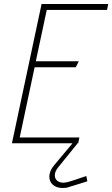

<svg xmlns="http://www.w3.org/2000/svg" viewBox="-20 -720 564 965"><path d="M370 -6H345L343 2L255 107Q234 131 229.5 154Q225 177 234.5 194.5Q244 212 265 220Q286 228 317 223Q323 221 339 216Q355 211 373.5 205.5Q392 200 405.5 195.5Q419 191 419 191L414 165Q414 165 407 167Q400 169 387.5 173.5Q375 178 359.5 183Q344 188 328 193Q296 203 276.5 194Q257 185 255.5 164Q254 143 274 119L368 3ZM40 0H373L379 -29H79L154 -382H361L376 -412H160L215 -670H518L524 -700H189Z"/></svg>

Font: Advent Pro ExtraLight
Style: Italic
Weight: 250
Italic angle: -12°
Version: Version 3.000